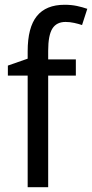

<svg xmlns="http://www.w3.org/2000/svg" viewBox="-20 -836 386 805"><path d="M298 -519H182V-51H96V-519H13V-561L96 -590V-621Q96 -721 134.5 -768.5Q173 -816 251 -816Q279 -816 302.5 -811Q326 -806 346 -799L324 -731Q309 -736 291 -740Q273 -744 255 -744Q217 -744 199.5 -716Q182 -688 182 -623V-587H298Z"/></svg>

Font: Noto Sans Tamil UI SemiCondensed
Style: Regular
Weight: 400
Width: 4
Designer: Jelle Bosma - Monotype Design Team
Foundry: Monotype Imaging Inc.
Version: Version 2.004; ttfautohint (v1.8.4.7-5d5b)